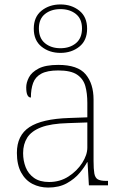

<svg xmlns="http://www.w3.org/2000/svg" viewBox="-20 -834 557 864"><path d="M197 10Q158 10 126 -6.5Q94 -23 75 -58Q56 -93 56 -146Q56 -225 112.5 -262Q169 -299 290 -303L373 -306V-371Q373 -414 364 -446.5Q355 -479 327 -498Q299 -517 242 -517Q193 -517 166 -502.5Q139 -488 129 -460.5Q119 -433 119 -395Q109 -395 103.5 -406Q98 -417 98 -441Q98 -462 110 -485.5Q122 -509 153.5 -525.5Q185 -542 242 -542Q330 -542 365.5 -499.5Q401 -457 401 -386V-110Q401 -73 404.5 -53.5Q408 -34 420 -27Q432 -20 459 -20H466V0H380L374 -104H372Q361 -83 338.5 -56Q316 -29 281 -9.5Q246 10 197 10ZM201 -15Q250 -15 288.5 -40Q327 -65 350 -101Q373 -137 373 -170V-283L287 -280Q209 -278 165 -261Q121 -244 102.5 -214.5Q84 -185 84 -145Q84 -111 95.5 -81.5Q107 -52 133 -33.5Q159 -15 201 -15ZM252 -596Q202 -596 167 -624Q132 -652 132 -705Q132 -758 167 -786Q202 -814 252 -814Q302 -814 337 -786Q372 -758 372 -705Q372 -652 337 -624Q302 -596 252 -596ZM252 -617Q294 -617 321.5 -639.5Q349 -662 349 -706Q349 -749 321.5 -771Q294 -793 252 -793Q210 -793 182.5 -771Q155 -749 155 -706Q155 -662 182.5 -639.5Q210 -617 252 -617Z"/></svg>

Font: Noto Rashi Hebrew Thin
Style: Regular
Weight: 250
Version: Version 1.006